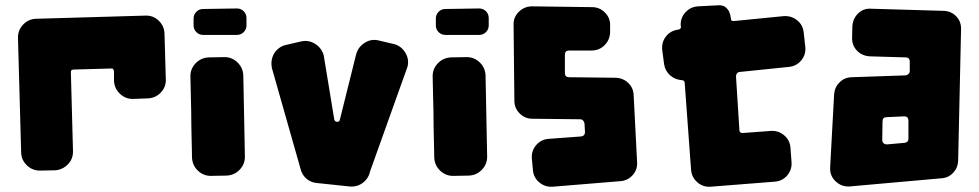

<svg xmlns="http://www.w3.org/2000/svg" viewBox="-20 -703 3702 726"><path d="M48 -559Q47 -588 67 -609.5Q87 -631 116 -632L530 -644Q559 -645 580 -625Q601 -605 602 -576L607 -403Q608 -374 588 -353Q568 -332 539 -331L484 -329Q455 -328 433.5 -348.5Q412 -369 411 -398V-434Q410 -439 407.5 -442Q405 -445 400 -444L258 -440Q248 -440 248 -430L256 -132Q257 -103 237 -82Q217 -61 188 -59L133 -58Q104 -57 82.5 -77Q61 -97 60 -126Z M876 -671Q891 -671 901.5 -660.5Q912 -650 912 -635V-607Q912 -592 901.5 -581.5Q891 -571 876 -571H748Q733 -571 722.5 -581.5Q712 -592 712 -607V-633Q712 -648 722.5 -658.5Q733 -669 748 -669ZM826 -487Q856 -488 877.5 -467.5Q899 -447 900 -417L906 -113Q907 -83 886.5 -61.5Q866 -40 836 -39L780 -38Q750 -37 728.5 -57.5Q707 -78 706 -108Q706 -118 705.5 -137Q705 -156 704.5 -179Q704 -202 703.5 -228.5Q703 -255 703 -281Q702 -342 700 -412Q699 -442 719.5 -463.5Q740 -485 770 -486Z M1117 -546Q1146 -553 1171 -537.5Q1196 -522 1204 -494L1244 -251Q1246 -243 1254.5 -242.5Q1263 -242 1265 -250L1326 -495Q1333 -524 1358 -540.5Q1383 -557 1412 -550L1467 -537Q1495 -531 1511.5 -505.5Q1528 -480 1521 -451L1379 -54Q1373 -27 1351 -11Q1329 5 1301 2L1178 -11Q1155 -13 1138 -28Q1121 -43 1116 -66L1008 -446V-447Q1005 -462 1007.5 -476Q1010 -490 1017 -501.5Q1024 -513 1035.5 -521.5Q1047 -530 1061 -533Z M1792 -671Q1807 -671 1817.5 -660.5Q1828 -650 1828 -635V-607Q1828 -592 1817.5 -581.5Q1807 -571 1792 -571H1664Q1649 -571 1638.5 -581.5Q1628 -592 1628 -607V-633Q1628 -648 1638.5 -658.5Q1649 -669 1664 -669ZM1742 -487Q1772 -488 1793.5 -467.5Q1815 -447 1816 -417L1822 -113Q1823 -83 1802.5 -61.5Q1782 -40 1752 -39L1696 -38Q1666 -37 1644.5 -57.5Q1623 -78 1622 -108Q1622 -118 1621.5 -137Q1621 -156 1620.5 -179Q1620 -202 1619.5 -228.5Q1619 -255 1619 -281Q1618 -342 1616 -412Q1615 -442 1635.5 -463.5Q1656 -485 1686 -486Z M2132 -512Q2116 -512 2116 -496V-427Q2116 -411 2132 -411L2308 -409Q2336 -408 2355.5 -389.5Q2375 -371 2376 -343L2389 -90Q2391 -62 2372.5 -41Q2354 -20 2326 -18L2070 3Q2041 5 2019 -13.5Q1997 -32 1995 -61L1991 -104Q1989 -133 2007.5 -154.5Q2026 -176 2055 -178L2177 -187Q2192 -189 2192 -204L2190 -237Q2189 -243 2184.5 -247.5Q2180 -252 2174 -252L1993 -254Q1965 -254 1945 -274Q1925 -294 1925 -322L1922 -609Q1921 -638 1942 -658.5Q1963 -679 1992 -679L2219 -676Q2247 -676 2267.5 -655.5Q2288 -635 2287 -606V-581Q2286 -552 2266 -532Q2246 -512 2217 -512Z M2557 -400Q2532 -402 2513.5 -418.5Q2495 -435 2491 -461L2484 -514Q2481 -543 2498 -565Q2515 -587 2544 -591H2545Q2555 -593 2555 -602L2554 -605Q2552 -634 2571 -655.5Q2590 -677 2619 -679L2696 -683Q2713 -684 2722.5 -676.5Q2732 -669 2737 -659Q2742 -648 2744 -632Q2744 -625 2749 -624Q2754 -623 2761 -624L2943 -642Q2972 -644 2994 -626.5Q3016 -609 3019 -580L3025 -526Q3028 -497 3010 -475Q2992 -453 2963 -450L2778 -431Q2771 -431 2767 -426Q2763 -421 2763 -414L2776 -209Q2778 -200 2787 -200L2869 -206L2894 -208Q2923 -210 2945 -191.5Q2967 -173 2969 -144L2973 -90Q2975 -61 2956.5 -39.5Q2938 -18 2909 -16L2667 3Q2638 5 2616.5 -14Q2595 -33 2593 -62L2569 -390Q2569 -395 2565.5 -397.5Q2562 -400 2557 -400Z M3548 -662Q3577 -661 3596 -641Q3615 -621 3614 -592L3603 -95Q3602 -69 3584.5 -50Q3567 -31 3541 -29L3193 2Q3162 4 3139.5 -17.5Q3117 -39 3119 -70L3134 -347Q3136 -373 3154.5 -391.5Q3173 -410 3200 -411L3405 -418Q3411 -419 3415.5 -423.5Q3420 -428 3420 -434V-470Q3420 -486 3404 -486L3268 -490Q3239 -492 3220 -512Q3201 -532 3202 -561L3203 -604Q3205 -633 3225 -652.5Q3245 -672 3274 -670ZM3333 -260Q3317 -260 3317 -244L3316 -174Q3316 -166 3321 -161.5Q3326 -157 3334 -157L3401 -163Q3415 -165 3415 -179V-246Q3415 -263 3399 -263Z"/></svg>

Font: d puntillas B to tiptoe
Style: Regular
Weight: 400
Designer: deFharo
Foundry: deFharo.com
Version: Version 1.001 2012